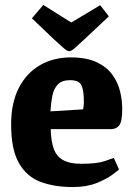

<svg xmlns="http://www.w3.org/2000/svg" viewBox="-20 -743 544 776"><path d="M274 13Q201 13 145 -7.5Q89 -28 57 -83Q25 -138 25 -240Q25 -327 56 -387.5Q87 -448 141.5 -479.5Q196 -511 266 -511Q330 -511 371 -491.5Q412 -472 434.5 -440.5Q457 -409 465.5 -373Q474 -337 474 -303Q474 -252 462 -236.5Q450 -221 428 -221H185Q186 -174 197 -142.5Q208 -111 235 -96Q262 -81 308 -81Q372 -81 404 -92Q436 -103 440 -105L461 -58Q457 -54 433.5 -36.5Q410 -19 370 -3Q330 13 274 13ZM184 -293 316 -301Q319 -319 319 -331Q319 -378 309 -398.5Q299 -419 263 -419Q230 -419 213.5 -401.5Q197 -384 191.5 -355.5Q186 -327 184 -293ZM260 -536Q252 -536 238 -548Q224 -560 198 -584L109 -669L155 -723L268 -652L385 -722L420 -677L321 -584Q296 -561 282 -548.5Q268 -536 260 -536Z"/></svg>

Font: Faustina ExtraBold
Style: Regular
Weight: 800
Designer: Alfonso Garcia
Foundry: http://www.omnibus-type.com
Version: Version 1.200